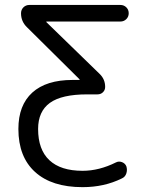

<svg xmlns="http://www.w3.org/2000/svg" viewBox="-20 -773 595 780"><path d="M468.8 -685.5H168.9Q168 -685.5 168 -684.6Q168 -683.6 168.9 -682.6L384.8 -472.7Q407.2 -451.2 407.2 -419.9Q407.2 -407.2 398.4 -398.4Q389.6 -389.6 376 -389.6H334Q230.5 -389.6 182.6 -355Q134.8 -320.3 134.8 -249Q134.8 -165 180.7 -122.1Q226.6 -79.1 315.4 -79.1Q382.8 -79.1 451.2 -113.3Q462.9 -119.1 475.6 -114.3Q488.3 -109.4 493.2 -97.7Q498 -83 493.2 -68.4Q488.3 -53.7 474.6 -47.9Q403.3 -12.7 315.4 -12.7Q190.4 -12.7 122.6 -74.2Q54.7 -135.7 54.7 -249Q54.7 -345.7 111.3 -397Q168 -448.2 274.4 -448.2H302.7Q303.7 -448.2 303.7 -449.2Q303.7 -450.2 302.7 -451.2L89.8 -662.1Q65.4 -685.5 65.4 -718.8Q65.4 -733.4 75.2 -743.2Q85 -752.9 99.6 -752.9H468.8Q483.4 -752.9 493.2 -743.2Q502.9 -733.4 502.9 -719.2Q502.9 -705.1 493.2 -695.3Q483.4 -685.5 468.8 -685.5Z"/></svg>

Font: Gen Jyuu Gothic P Normal
Style: Regular
Weight: 300
Designer: [Source Han Sans]
Ryoko NISHIZUKA  (kana & ideographs); Paul D. Hunt (Latin, Greek & Cyrillic); Wenlong ZHANG  (bopomofo
Version: Version 1.002.20150607